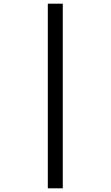

<svg xmlns="http://www.w3.org/2000/svg" viewBox="-20 -780 599 1040"><path d="M239 240V-760H320V240Z"/></svg>

Font: Noto Serif Tamil Black
Style: Regular
Weight: 900
Designer: Indian Type Foundry, Tom Grace, and the Monotype Design Team
Foundry: Monotype Imaging Inc.
Version: Version 2.004; ttfautohint (v1.8.4.7-5d5b)